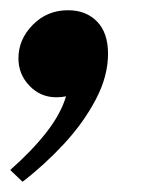

<svg xmlns="http://www.w3.org/2000/svg" viewBox="-30 -180 286 375"><path d="M103 -160Q138 -160 159.5 -138Q181 -116 181 -75Q181 -31 157 14.5Q133 60 95 101Q57 142 14 175L-10 152Q33 114 61 78Q89 42 99 8Q95 9 90 9.5Q85 10 80 10Q49 10 27.5 -12.5Q6 -35 6 -66Q6 -103 34 -131.5Q62 -160 103 -160Z"/></svg>

Font: Brygada 1918
Style: Bold Italic
Weight: 700
Italic angle: -8°
Designer: Mateusz Machalski | Borys Kosmynka | Przemek Hoffer
Foundry: NIEPODLEGLA 2018
Version: Version 3.006